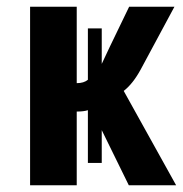

<svg xmlns="http://www.w3.org/2000/svg" viewBox="-20 -548 541 568"><path d="M69 0V-528H207V-302Q228 -302 240 -312V-464H281V-359L305 -410L362 -528H496L396 -342Q373 -300 346 -279L501 0H361L281 -163V-66H240V-222Q228 -218 207 -218V0Z"/></svg>

Font: Libra Sans
Style: Bold
Weight: 700
Foundry: Context Ltd
Version: Version 1.000